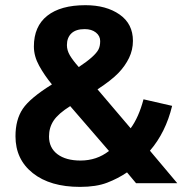

<svg xmlns="http://www.w3.org/2000/svg" viewBox="-20 -710 718 744"><path d="M290 14.2Q174.3 14.2 107.2 -39.1Q40 -92.3 40 -182.1Q40 -246.1 68.1 -288.1Q96.2 -330.1 181.2 -382.8Q152.3 -418 131.8 -455.1Q111.3 -492.2 111.3 -529.8Q111.3 -607.9 163.1 -648.9Q214.8 -689.9 311 -689.9Q391.6 -689.9 443.4 -653.8Q495.1 -617.7 495.1 -551.8Q495.1 -516.6 480 -485.4Q464.8 -454.1 438.5 -426.8Q412.1 -399.4 357.9 -363.8L486.3 -212.9Q517.6 -255.4 536.1 -325.2L647 -299.8Q622.1 -196.8 561 -126L667 0H507.3L472.2 -42Q437 -18.1 395 -2Q353 14.2 290 14.2ZM285.2 -450.2Q316.9 -471.2 335.7 -488Q354.5 -504.9 361.3 -517.8Q368.2 -530.8 368.2 -550.8Q368.2 -570.8 351.6 -584Q335 -597.2 308.1 -597.2Q273.9 -597.2 256.6 -580.6Q239.3 -564 239.3 -535.2Q239.3 -515.1 250.7 -495.6Q262.2 -476.1 285.2 -450.2ZM292 -87.9Q355 -87.9 402.3 -125L252 -298.8Q206.1 -270 188 -242.9Q169.9 -215.8 169.9 -181.2Q169.9 -137.2 202.6 -112.5Q235.4 -87.9 292 -87.9Z"/></svg>

Font: Cadman
Style: Bold
Weight: 700
Designer: Paul James MIller
Foundry: High-Logic / Made with FontCreator
Version: Version 2.114;March 28, 2021;FontCreator 13.0.0.2683 64-bit